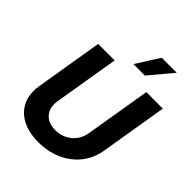

<svg xmlns="http://www.w3.org/2000/svg" viewBox="-262 -1107 1266 1266"><g transform="rotate(45 370.5 -474.5)"><path d="M587.7 -727.3 511.4 -268.1C498.2 -185 429.7 -125 340.2 -125C251.4 -125 202.8 -185 215.9 -268.1L292.3 -727.3H138.5L60.4 -255C34.1 -95.9 136.4 10.3 317.5 10.3C498.2 10.3 637.1 -95.9 663.4 -255L741.5 -727.3ZM396.7 -797.6H503.9L639.2 -959.2H499.3Z"/></g></svg>

Font: Magic Ui Pro
Style: Bold Italic
Weight: 700
Italic angle: -9.39999°
Designer: Stefan Endress, Andreas Faust
Version: Version 1.000;FEAKit 1.0